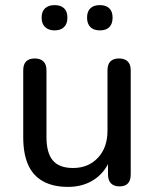

<svg xmlns="http://www.w3.org/2000/svg" viewBox="-20 -723 605 752"><path d="M247 9Q188 9 148.5 -13Q109 -35 90 -78Q71 -121 71 -186V-448Q71 -471 82.5 -482.5Q94 -494 116 -494Q138 -494 150 -482.5Q162 -471 162 -448V-186Q162 -124 187 -94.5Q212 -65 266 -65Q326 -65 363.5 -105Q401 -145 401 -211V-448Q401 -471 412.5 -482.5Q424 -494 446 -494Q468 -494 480 -482.5Q492 -471 492 -448V-40Q492 7 448 7Q426 7 414.5 -5Q403 -17 403 -40V-127L416 -110Q396 -52 351.5 -21.5Q307 9 247 9ZM371 -604Q347 -604 334 -617Q321 -630 321 -654Q321 -678 334 -690.5Q347 -703 371 -703Q395 -703 408 -690.5Q421 -678 421 -654Q421 -630 408.5 -617Q396 -604 371 -604ZM194 -604Q170 -604 156.5 -617Q143 -630 143 -654Q143 -678 156.5 -690.5Q170 -703 194 -703Q218 -703 231 -690.5Q244 -678 244 -654Q244 -630 231 -617Q218 -604 194 -604Z"/></svg>

Font: Nunito ExtraLight Medium
Style: Regular
Weight: 500
Version: Version 3.602